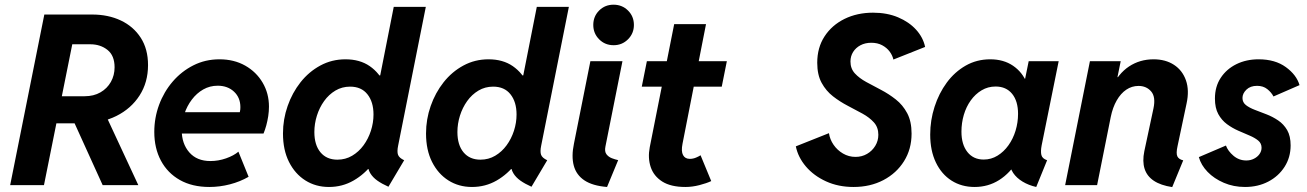

<svg xmlns="http://www.w3.org/2000/svg" viewBox="-20 -781 5516 810"><path d="M178.7 -260.7 201.2 -375H336.9Q375.5 -375 403.8 -391.4Q432.1 -407.7 447.8 -435.5Q463.4 -463.4 463.4 -497.1Q463.4 -546.4 433.6 -570.3Q403.8 -594.2 360.8 -594.2H237.8L264.2 -719.7H368.7Q436.5 -719.7 489.7 -694.6Q543 -669.4 573.7 -621.8Q604.5 -574.2 604.5 -506.3Q604.5 -433.6 568.8 -378.2Q533.2 -322.8 470.9 -291.7Q408.7 -260.7 328.6 -260.7ZM22.9 0 167 -719.7H310.1L165.5 0ZM413.1 0 285.6 -280.8 397 -357.9 563.5 0Z M863.3 7.8Q791 7.8 739 -21.5Q687 -50.8 658.9 -103.3Q630.9 -155.8 630.9 -224.6Q630.9 -283.7 651.1 -338.6Q671.4 -393.6 708.5 -436.8Q745.6 -480 795.9 -505.4Q846.2 -530.8 905.8 -530.8Q967.3 -530.8 1014.4 -504.2Q1061.5 -477.5 1088.1 -432.1Q1114.7 -386.7 1114.7 -331.1Q1114.7 -311.5 1111.6 -291Q1108.4 -270.5 1103.3 -251.7Q1098.1 -232.9 1091.8 -217.8H725.6L742.7 -307.6H991.7Q993.2 -313.5 993.7 -319.1Q994.1 -324.7 994.1 -329.1Q994.1 -369.1 967.3 -394.3Q940.4 -419.4 898.4 -419.4Q865.2 -419.4 837.4 -403.6Q809.6 -387.7 789.3 -360.8Q769 -334 757.8 -300.5Q746.6 -267.1 746.6 -232.4Q746.6 -174.8 778.6 -138.2Q810.5 -101.6 867.7 -101.6Q901.4 -101.6 933.8 -113Q966.3 -124.5 985.8 -141.1L1028.8 -35.2Q993.2 -14.6 950.2 -3.4Q907.2 7.8 863.3 7.8Z M1618.7 6.8Q1591.3 -5.4 1572 -19Q1552.7 -32.7 1542.2 -50Q1531.7 -67.4 1531.2 -90.3L1555.2 -67.9H1501L1534.2 -126L1592.3 -405.8L1563.5 -462.9H1584L1641.1 -752H1776.4L1659.7 -167Q1654.3 -141.1 1659.2 -127.9Q1664.1 -114.7 1685.1 -105ZM1367.7 7.8Q1312 7.8 1268.3 -19.8Q1224.6 -47.4 1199.2 -97.9Q1173.8 -148.4 1173.8 -217.8Q1173.8 -277.8 1193.4 -333.7Q1212.9 -389.6 1248 -434.1Q1283.2 -478.5 1331.5 -504.6Q1379.9 -530.8 1437.5 -530.8Q1498 -530.8 1539.8 -502Q1581.5 -473.1 1603.5 -423.6Q1625.5 -374 1625.5 -310.5Q1625.5 -251.5 1606.7 -194.6Q1587.9 -137.7 1553.2 -92Q1518.6 -46.4 1471.4 -19.3Q1424.3 7.8 1367.7 7.8ZM1403.3 -107.4Q1437.5 -107.4 1465.6 -124Q1493.7 -140.6 1513.7 -168Q1533.7 -195.3 1544.7 -229.2Q1555.7 -263.2 1555.7 -297.9Q1555.7 -351.1 1530 -383.3Q1504.4 -415.5 1457 -415.5Q1422.9 -415.5 1395 -398.9Q1367.2 -382.3 1347.4 -354.7Q1327.6 -327.1 1316.9 -293Q1306.2 -258.8 1306.2 -224.1Q1306.2 -169.4 1332 -138.4Q1357.9 -107.4 1403.3 -107.4Z M2222.2 6.8Q2194.8 -5.4 2175.5 -19Q2156.2 -32.7 2145.8 -50Q2135.3 -67.4 2134.8 -90.3L2158.7 -67.9H2104.5L2137.7 -126L2195.8 -405.8L2167 -462.9H2187.5L2244.6 -752H2379.9L2263.2 -167Q2257.8 -141.1 2262.7 -127.9Q2267.6 -114.7 2288.6 -105ZM1971.2 7.8Q1915.5 7.8 1871.8 -19.8Q1828.1 -47.4 1802.7 -97.9Q1777.3 -148.4 1777.3 -217.8Q1777.3 -277.8 1796.9 -333.7Q1816.4 -389.6 1851.6 -434.1Q1886.7 -478.5 1935.1 -504.6Q1983.4 -530.8 2041 -530.8Q2101.6 -530.8 2143.3 -502Q2185.1 -473.1 2207 -423.6Q2229 -374 2229 -310.5Q2229 -251.5 2210.2 -194.6Q2191.4 -137.7 2156.7 -92Q2122.1 -46.4 2075 -19.3Q2027.8 7.8 1971.2 7.8ZM2006.8 -107.4Q2041 -107.4 2069.1 -124Q2097.2 -140.6 2117.2 -168Q2137.2 -195.3 2148.2 -229.2Q2159.2 -263.2 2159.2 -297.9Q2159.2 -351.1 2133.5 -383.3Q2107.9 -415.5 2060.5 -415.5Q2026.4 -415.5 1998.5 -398.9Q1970.7 -382.3 1950.9 -354.7Q1931.2 -327.1 1920.4 -293Q1909.7 -258.8 1909.7 -224.1Q1909.7 -169.4 1935.5 -138.4Q1961.4 -107.4 2006.8 -107.4Z M2541 7.8Q2480 2.9 2445.6 -20Q2411.1 -43 2400.6 -82.3Q2390.1 -121.6 2401.4 -175.3L2470.7 -522.9H2606L2534.2 -163.1Q2529.8 -141.6 2538.6 -130.1Q2547.4 -118.7 2561.8 -113.3Q2576.2 -107.9 2587.9 -105.5ZM2568.8 -590.3Q2532.2 -590.3 2507.6 -615.2Q2482.9 -640.1 2482.9 -675.8Q2482.9 -711.9 2507.6 -736.6Q2532.2 -761.2 2568.4 -761.2Q2604.5 -761.2 2629.4 -736.6Q2654.3 -711.9 2654.3 -675.8Q2654.3 -640.1 2629.4 -615.2Q2604.5 -590.3 2568.8 -590.3Z M2871.6 7.8Q2810.1 7.8 2773.9 -15.1Q2737.8 -38.1 2725.1 -76.4Q2712.4 -114.7 2721.2 -160.2L2824.2 -679.2H2958.5L2859.4 -174.8Q2853 -142.6 2861.6 -126.7Q2870.1 -110.8 2890.1 -110.8Q2903.8 -110.8 2916.5 -116.2Q2929.2 -121.6 2935.5 -126L2980.5 -17.1Q2960.9 -7.8 2930.7 0Q2900.4 7.8 2871.6 7.8ZM2687.5 -415.5 2709 -522.9H3046.4L3024.9 -415.5Z M3581.1 7.8Q3516.6 7.8 3464.8 -15.9Q3413.1 -39.6 3379.9 -78.6Q3346.7 -117.7 3337.4 -163.6L3477.1 -219.2Q3481 -192.9 3496.6 -170.2Q3512.2 -147.5 3536.4 -133.3Q3560.5 -119.1 3589.4 -119.1Q3616.2 -119.1 3637.9 -131.8Q3659.7 -144.5 3672.6 -165.8Q3685.5 -187 3685.5 -212.4Q3685.5 -243.7 3667 -264.4Q3648.4 -285.2 3618.9 -301.5Q3589.4 -317.9 3556.6 -334.7Q3523.9 -351.6 3494.4 -374.5Q3464.8 -397.5 3446.3 -431.4Q3427.7 -465.3 3427.7 -516.1Q3427.7 -580.1 3458.5 -627.4Q3489.3 -674.8 3542.7 -701.2Q3596.2 -727.5 3663.1 -727.5Q3722.2 -727.5 3768.6 -708Q3814.9 -688.5 3844.7 -655.8Q3874.5 -623 3882.8 -583L3749 -529.8Q3745.1 -547.4 3733.2 -563.5Q3721.2 -579.6 3701.7 -590.1Q3682.1 -600.6 3655.8 -600.6Q3629.9 -600.6 3610.1 -590.1Q3590.3 -579.6 3579.1 -561.8Q3567.9 -543.9 3567.9 -521.5Q3567.9 -491.7 3586.4 -471.4Q3605 -451.2 3634.5 -435.1Q3664.1 -418.9 3696.8 -401.9Q3729.5 -384.8 3759 -361.6Q3788.6 -338.4 3807.1 -303.7Q3825.7 -269 3825.7 -217.3Q3825.7 -151.9 3793.9 -101.1Q3762.2 -50.3 3706.8 -21.2Q3651.4 7.8 3581.1 7.8Z M4091.8 7.8Q4036.6 7.8 3994.4 -19Q3952.1 -45.9 3928.2 -95.7Q3904.3 -145.5 3904.3 -213.4Q3904.3 -273.4 3922.6 -330.3Q3940.9 -387.2 3974.1 -432.4Q4007.3 -477.5 4054 -504.2Q4100.6 -530.8 4157.7 -530.8Q4213.9 -530.8 4253.7 -503.7Q4293.5 -476.6 4312 -430.2L4241.2 -448.7H4358.9L4295.9 -405.3L4319.8 -522.9H4446.3L4374.5 -168Q4369.6 -142.6 4373.3 -127.2Q4377 -111.8 4397.5 -105L4351.6 7.8Q4319.3 0.5 4293.9 -14.9Q4268.6 -30.3 4254.4 -51.3Q4240.2 -72.3 4242.2 -96.2L4306.2 -65.4H4184.6L4274.9 -106Q4241.7 -50.8 4195.3 -21.5Q4148.9 7.8 4091.8 7.8ZM4129.9 -107.9Q4161.6 -107.9 4188.2 -124.3Q4214.8 -140.6 4234.4 -168Q4253.9 -195.3 4264.4 -229.7Q4274.9 -264.2 4274.9 -300.8Q4274.9 -354.5 4249.8 -385.3Q4224.6 -416 4180.2 -416Q4147.9 -416 4121.3 -400.1Q4094.7 -384.3 4075.4 -357.4Q4056.2 -330.6 4046.1 -296.4Q4036.1 -262.2 4036.1 -225.6Q4036.1 -171.4 4061.3 -139.6Q4086.4 -107.9 4129.9 -107.9Z M4925.3 8.3Q4877 1 4847.9 -18.3Q4818.8 -37.6 4808.8 -68.8Q4798.8 -100.1 4807.6 -143.1L4846.2 -323.7Q4856.4 -372.1 4836.4 -395.3Q4816.4 -418.5 4783.2 -418.5Q4754.9 -418.5 4731.4 -402.6Q4708 -386.7 4691.2 -357.4Q4674.3 -328.1 4666 -287.6L4608.4 0H4473.6L4578.1 -522.9H4708L4694.3 -455.6H4713.4L4668.9 -408.7Q4697.3 -470.2 4742.9 -500.5Q4788.6 -530.8 4846.7 -530.8Q4897 -530.8 4932.6 -507.6Q4968.3 -484.4 4983.2 -442.1Q4998 -399.9 4985.8 -344.2L4947.8 -164.6Q4940.9 -133.8 4947 -121.3Q4953.1 -108.9 4971.7 -104.5Z M5232.4 7.8Q5184.1 7.8 5143.1 -9.8Q5102.1 -27.3 5074.5 -55.9Q5046.9 -84.5 5037.6 -118.2L5151.9 -167Q5160.2 -144 5183.6 -124Q5207 -104 5237.8 -104Q5255.9 -104 5270.5 -111.6Q5285.2 -119.1 5293.7 -131.3Q5302.2 -143.6 5302.2 -157.7Q5302.2 -176.3 5288.1 -188Q5273.9 -199.7 5251.5 -209.2Q5229 -218.8 5203.9 -229.7Q5178.7 -240.7 5156.2 -257.3Q5133.8 -273.9 5119.6 -299.8Q5105.5 -325.7 5105.5 -365.2Q5105.5 -415.5 5129.9 -452.6Q5154.3 -489.7 5196 -510.3Q5237.8 -530.8 5289.6 -530.8Q5359.4 -530.8 5404.5 -498Q5449.7 -465.3 5462.4 -421.9L5352.5 -374Q5343.8 -391.1 5326.4 -405Q5309.1 -418.9 5283.2 -418.9Q5254.9 -418.9 5238.3 -402.8Q5221.7 -386.7 5221.7 -367.7Q5221.7 -349.1 5236.3 -337.6Q5251 -326.2 5274.2 -317.4Q5297.4 -308.6 5323.2 -298.6Q5349.1 -288.6 5372.3 -272.9Q5395.5 -257.3 5410.2 -232.2Q5424.8 -207 5424.8 -167.5Q5424.8 -117.2 5399.4 -77.4Q5374 -37.6 5330.6 -14.9Q5287.1 7.8 5232.4 7.8Z"/></svg>

Font: Reddit Sans
Style: Bold Italic
Weight: 700
Italic angle: -11.25°
Designer: Stephen Hutchings
Version: Version 1.013